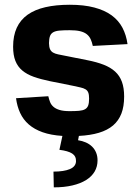

<svg xmlns="http://www.w3.org/2000/svg" viewBox="-20 -573 602 823"><path d="M279.1 -552.6Q339.8 -552.6 384.2 -540.8Q428.6 -529.1 458.5 -507.3Q488.3 -485.4 504.8 -454.2Q521.3 -422.9 526.6 -383.9L377.8 -376.1Q374.3 -392.8 368.4 -405.4Q362.6 -418 351.7 -426.5Q340.9 -435 323.3 -439.3Q305.8 -443.5 278.8 -443.5Q252.1 -443.5 235.1 -441.9Q218 -440.3 208.1 -434.7Q198.2 -429 194.2 -418Q190.3 -407 190 -388.1Q190.3 -371.1 194.6 -361.9Q198.9 -352.6 207.4 -347.7Q215.9 -342.7 229 -340Q242.2 -337.4 259.9 -333.8L354.4 -315Q394.5 -307.2 424.2 -295.6Q453.8 -284.1 473.4 -266.3Q492.9 -248.6 502.5 -222.5Q512.1 -196.4 512.1 -159.1Q512.1 -116.8 500.4 -86.3Q488.6 -55.8 464.7 -35.3Q440.7 -14.9 404.1 -3.9Q367.5 7.1 318.2 9.6L314.6 28.1Q332.7 30.9 348 37.6Q363.3 44.4 374.5 55.2Q385.7 66.1 391.9 81Q398.1 95.9 398.1 114.3Q398.1 141 385.7 162.3Q373.2 183.6 349.1 198.7Q324.9 213.8 290.1 221.9Q255.3 230.1 210.6 230.1L209.2 162.6Q253.9 162.6 279.5 151.8Q305 141 305.8 118.3Q306.5 96.2 289.2 85Q272 73.9 234.7 69.2L247.5 9.6Q198.2 6.4 162.6 -6.2Q127.1 -18.8 103.3 -39.6Q79.5 -60.4 66.4 -88.8Q53.3 -117.2 48.7 -152L187.1 -160.5Q190 -147.4 194.6 -135.7Q199.2 -123.9 209.2 -115.2Q219.1 -106.5 235.6 -101.6Q252.1 -96.6 278.4 -96.6Q302.6 -96.6 318.7 -98Q334.9 -99.4 344.5 -104.8Q354 -110.1 358 -120.9Q361.9 -131.7 361.9 -150.6Q361.9 -167.3 358.3 -176.3Q354.8 -185.4 346.4 -190.3Q338.1 -195.3 324.9 -198.2Q311.8 -201 292.6 -205.3L193.9 -225.1Q154.1 -233.3 124.6 -243.8Q95.2 -254.3 75.5 -270.8Q55.8 -287.3 46 -312Q36.2 -336.6 36.2 -372.9Q36.2 -419.7 51.8 -453.8Q67.5 -487.9 98.2 -509.8Q128.9 -531.6 174.2 -542.1Q219.5 -552.6 279.1 -552.6Z"/></svg>

Font: Cannonade
Style: Bold
Weight: 700
Designer: Rasmus Andersson
Foundry: rsms
Version: Version 3.012;git-f93a4a705